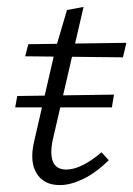

<svg xmlns="http://www.w3.org/2000/svg" viewBox="-20 -528 386 556"><path d="M153 8Q107 8 86 -26Q65 -60 79 -119L140 -384L174 -499L222 -508L133 -124Q124 -82 133.5 -59.5Q143 -37 172 -37Q194 -37 220 -50Q246 -63 274 -87L295 -64Q257 -27 220.5 -9.5Q184 8 153 8ZM24 -217 30 -250 310 -254 304 -217ZM53 -365 62 -400 346 -404 336 -362Z"/></svg>

Font: Ysabeau Infant Light
Style: Italic
Weight: 300
Italic angle: -12°
Designer: Christian Thalmann (Catharsis Fonts)
Version: Version 2.001;gftools[0.9.30]; featfreeze: ss01,ss02,lnum